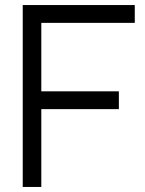

<svg xmlns="http://www.w3.org/2000/svg" viewBox="-20 -740 574 760"><path d="M70 0V-720H513.5V-649.5H143.5V-378.5H450.5V-308H143.5V0Z"/></svg>

Font: Vela Sans
Style: Regular
Weight: 400
Designer: Principal design: Mikhail Sharanda - project Manrope.
Design modification: Ravid Balaliev
Foundry: Mikhail Sharanda
Version: Version 1.001